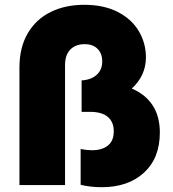

<svg xmlns="http://www.w3.org/2000/svg" viewBox="-20 -771 719 800"><path d="M363 -145Q405 -145 429.5 -164.5Q454 -184 454 -224Q454 -263 429 -284Q404 -305 355 -305H320V-436Q359 -438 382.5 -459Q406 -480 406 -515Q406 -548 386.5 -567.5Q367 -587 333 -587Q295 -587 273 -564.5Q251 -542 251 -500V0H61V-489Q61 -573 95.5 -632Q130 -691 191 -721Q252 -751 331 -751Q413 -751 471 -721Q529 -691 558.5 -641Q588 -591 588 -532Q588 -456 529 -402Q586 -378 616 -332Q646 -286 646 -219Q646 -112 580 -51.5Q514 9 404 9Q356 9 316 -1V-150Q343 -145 363 -145Z"/></svg>

Font: Chess Sans ExtraBold
Style: Regular
Weight: 800
Designer: Wolf Bōese
Foundry: Wolf Bōese
Version: Version 7.223